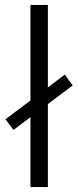

<svg xmlns="http://www.w3.org/2000/svg" viewBox="-20 -762 319 782"><path d="M104 0V-742H175V0ZM35 -233 2 -276 244 -458 276 -414Z"/></svg>

Font: Montserrat
Style: Regular
Weight: 400
Designer: Julieta Ulanovsky
Foundry: Julieta Ulanovsky
Version: Version 9.000; ttfautohint (v1.8.4.7-5d5b)